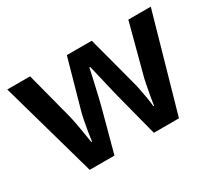

<svg xmlns="http://www.w3.org/2000/svg" viewBox="-107 -742 1048 941"><g transform="rotate(-30 416.5 -271.5)"><path d="M467 -228Q462 -246 455 -275.5Q448 -305 440.5 -337Q433 -369 426.5 -396Q420 -423 417 -436H413Q410 -423 404 -396Q398 -369 390.5 -336.5Q383 -304 376 -274.5Q369 -245 364 -227L303 0H163L10 -543H139L206 -286Q213 -260 219 -227Q225 -194 230 -163.5Q235 -133 238 -114H242Q244 -132 249 -163Q254 -194 260 -224Q266 -254 270 -268L347 -543H488L561 -268Q566 -251 572 -221.5Q578 -192 583 -162.5Q588 -133 589 -114H593Q595 -131 600.5 -161Q606 -191 612.5 -225Q619 -259 627 -286L695 -543H822L668 0H526Z"/></g></svg>

Font: Noto Sans Sora Sompeng Semi
Style: Bold
Weight: 700
Designer: Monotype Design Team. David Williams.
Foundry: Monotype Imaging Inc.
Version: Version 2.101; ttfautohint (v1.8.4.7-5d5b)